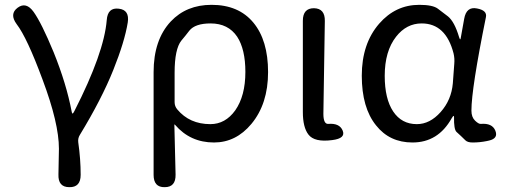

<svg xmlns="http://www.w3.org/2000/svg" viewBox="-20 -577 2092 795"><path d="M267 198Q220 198 222 145L223 91Q224 65 224 39Q224 -67 156 -248Q92 -421 49 -477Q18 -519 53 -545Q88 -571 119 -528Q152 -482 202 -361Q255 -230 277 -114Q278 -107 280.5 -107Q283 -107 288 -117Q411 -358 422 -494Q426 -547 472 -541Q517 -536 509 -484Q496 -404 449 -287Q401 -167 311 -19Q302 -5 304 12Q314 82 314 147Q314 199 267 198Z M662 198Q616 199 616 147V-278Q616 -412 687 -488Q752 -557 856 -557Q968 -557 1029 -483.5Q1090 -410 1090 -278.5Q1090 -147 1021 -64Q957 13 866 13Q768 13 705 -60Q702 -64 702 -59L707 146Q708 198 662 198ZM851 -63Q913 -63 954 -120Q996 -180 996 -279Q996 -373 962 -425Q925 -480 852 -480Q788 -480 764 -450Q748 -429 731 -409Q703 -374 703 -276V-154Q703 -137 714 -124Q765 -63 851 -63Z M1257 -20Q1234 -50 1234 -113V-491Q1234 -543 1280 -543Q1326 -542 1325 -490L1319 -106Q1319 -63 1339 -64Q1386 -68 1399 -36Q1412 -4 1356 3Q1282 13 1257 -20Z M1688 13Q1593 13 1537 -58Q1478 -131 1478 -263.5Q1478 -396 1550 -479Q1618 -557 1716 -557Q1772 -557 1793 -541Q1814 -525 1835 -509Q1862 -487 1881 -423Q1884 -414 1885.5 -414Q1887 -414 1888 -421L1902 -499Q1911 -551 1955 -542Q1998 -534 1992 -506Q1932 -210 1932 -119Q1932 -92 1947 -77.5Q1962 -63 1971 -64Q2018 -68 2031 -36Q2044 -4 2005 5L1996 7Q1967 13 1937 13Q1916 13 1907 4Q1889 -14 1870 -31Q1859 -42 1860 -92Q1860 -97 1858 -97Q1856 -97 1850 -87Q1794 13 1688 13ZM1706 -63Q1760 -63 1804.5 -113Q1849 -163 1855 -232L1861 -313Q1863 -335 1858 -356Q1826 -480 1726 -480Q1663 -480 1620 -425Q1573 -365 1573 -263Q1573 -168 1608 -115.5Q1643 -63 1706 -63Z"/></svg>

Font: Resource Han Rounded CN
Style: Regular
Weight: 400
Designer: Cyano Hao (round all glyphs); Ryoko NISHIZUKA  (kana, bopomofo & ideographs); Paul D. Hunt (Latin, Greek & Cyrillic); Sa
Foundry: Cyano Hao
Version: 0.990